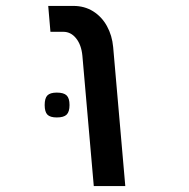

<svg xmlns="http://www.w3.org/2000/svg" viewBox="-20 -629 640 649"><path d="M194 -521.5H150.5L143 -609H228Q265.5 -609 294.8 -590.8Q324 -572.5 341.5 -540.8Q359 -509 362.5 -470L403.5 0H297L258.5 -440.5Q255 -477.5 237.2 -499.5Q219.5 -521.5 194 -521.5ZM131 -274Q131 -297 140.2 -306.5Q149.5 -316 172 -316Q195.5 -316 205.2 -306.5Q215 -297 215 -274Q215 -251 205.2 -241.5Q195.5 -232 172 -232Q149.5 -232 140.2 -241.5Q131 -251 131 -274Z"/></svg>

Font: JuliaMono Medium
Style: Italic
Weight: 500
Italic angle: -9°
Monospace: yes
Designer: cormullion
Foundry: corm
Version: Version 0.054; ttfautohint (v1.8.4)